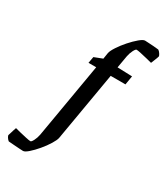

<svg xmlns="http://www.w3.org/2000/svg" viewBox="-266 -739 889 1014"><g transform="rotate(30 179.0 -232.5)"><path d="M44 181Q40 181 23 180Q6 179 -13.5 177.5Q-33 176 -46 175Q-53 170 -59.5 160Q-66 150 -64 145Q-63 143 -60 132.5Q-57 122 -53.5 111Q-50 100 -48 95Q-38 98 -17 103Q4 108 24 112.5Q44 117 52 117Q58 117 67 99.5Q76 82 80 61L158 -395H111L118 -434L167 -453H168L174 -491Q177 -506 194 -532Q211 -558 234 -584Q257 -610 278.5 -628Q300 -646 311 -646Q316 -646 331 -645Q346 -644 364 -643Q382 -642 395 -640Q402 -636 409 -625.5Q416 -615 416 -610Q416 -608 412 -597.5Q408 -587 403.5 -576Q399 -565 397 -560Q387 -563 366 -568Q345 -573 325 -577.5Q305 -582 297 -582Q291 -582 282 -564.5Q273 -547 269 -526L256 -451L346 -448L337 -394H247L175 26Q172 41 156 67Q140 93 118 119Q96 145 75.5 163Q55 181 44 181Z"/></g></svg>

Font: Grenze Gotisch
Style: Regular
Weight: 400
Designer: Renata Polastri
Foundry: Omnibus-Type
Version: Version 1.001